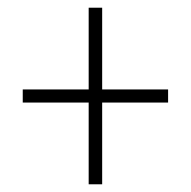

<svg xmlns="http://www.w3.org/2000/svg" viewBox="-20 -668 495 498"><path d="M210 -402V-190H245V-402H416V-436H245V-648H210V-436H39V-402Z"/></svg>

Font: Noto Sans Telugu UI Condensed ExtraLight
Style: Regular
Weight: 200
Width: 3
Designer: Jelle Bosma - Monotype Design Team
Foundry: Monotype Imaging Inc.
Version: Version 2.005